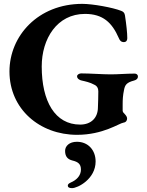

<svg xmlns="http://www.w3.org/2000/svg" viewBox="-20 -684 759 994"><path d="M379 14C514 14 597 -46 619 -49C633 -51 638 -61 638 -70C638 -78 634 -84 628 -91C621 -98 615 -104 615 -111V-143C615 -169 616 -189 622 -218C627 -245 636 -257 674 -267C685 -270 694 -276 694 -288C694 -298 686 -303 677 -303C636 -303 592 -299 553 -299C511 -299 445 -304 400 -304C391 -304 379 -298 379 -289C379 -277 392 -269 403 -267C421 -263 448 -257 467 -246C484 -239 489 -225 489 -211C489 -193 488 -146 487 -129C487 -73 451 -39 395 -39C265 -39 196 -159 196 -340C196 -483 275 -612 420 -612C513 -612 560 -567 595 -487C600 -475 606 -466 622 -466C632 -466 639 -473 639 -486C639 -514 634 -558 627 -604C625 -618 618 -624 607 -628C564 -645 460 -664 406 -664C177 -664 29 -498 29 -314C29 -119 186 14 379 14ZM353 290C382 290 475 243 475 152C475 93 436 50 378 50C339 50 317 72 317 97C317 127 331 141 355 147C384 154 399 165 399 194C399 226 375 249 346 261C336 266 331 270 331 277C331 285 337 290 353 290Z"/></svg>

Font: EB Garamond
Style: Bold
Weight: 700
Designer: Georg Duffner and Octavio Pardo
Foundry: Georg Duffner
Version: Version 1.000;PS 001.000;hotconv 1.0.88;makeotf.lib2.5.64775